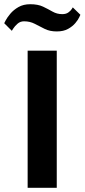

<svg xmlns="http://www.w3.org/2000/svg" viewBox="-54 -890 401 910"><path d="M77 0V-650H215V0ZM215 -741Q182 -741 158 -753Q134 -765 111 -777Q88 -789 60 -789Q42 -789 29 -777.5Q16 -766 9 -755Q2 -744 2 -744L-34 -780Q-34 -780 -27 -793.5Q-20 -807 -5 -825Q10 -843 33.5 -856.5Q57 -870 89 -870Q126 -870 150 -858.5Q174 -847 195 -835Q216 -823 241 -823Q259 -823 270 -831Q281 -839 286 -847Q291 -855 291 -855L327 -820Q327 -820 321.5 -808Q316 -796 303 -780.5Q290 -765 268.5 -753Q247 -741 215 -741Z"/></svg>

Font: Arsenal SC
Style: Bold
Weight: 700
Designer: Andrij Shevchenko
Foundry: Stairsfor
Version: Version 2.001; ttfautohint (v1.8.4.7-5d5b)